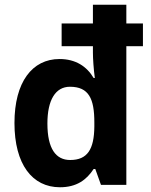

<svg xmlns="http://www.w3.org/2000/svg" viewBox="-20 -831 636 810"><path d="M233 -41C303 -41 345 -72 375 -118H382L406 -51H513V-636H583V-732H513V-811H372V-732H240V-636H372V-609C372 -584 375 -539 380 -502H375C346 -551 299 -582 231 -582C116 -582 41 -485 41 -312C41 -138 116 -41 233 -41ZM276 -156C216 -156 180 -203 180 -310C180 -409 214 -465 275 -465C355 -465 378 -414 378 -315V-297C377 -201 349 -156 276 -156Z"/></svg>

Font: Noto Sans Tamil UI SemiCondensed
Style: Bold
Weight: 700
Width: 4
Designer: Jelle Bosma - Monotype Design Team
Foundry: Monotype Imaging Inc.
Version: Version 2.004